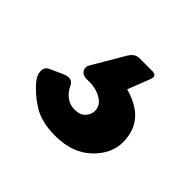

<svg xmlns="http://www.w3.org/2000/svg" viewBox="-73 -76 357 357"><g transform="rotate(45 106.0 102.5)"><path d="M202 128Q202 159 175.5 184Q149 209 104 209Q68 209 45 194.5Q22 180 7 161Q0 152 0 142Q0 132 10 128L32 118Q43 113 49 114.5Q55 116 58 122Q64 135 73.5 142Q83 149 95 149Q110 149 117 141Q124 133 124 124Q124 113 116.5 106Q109 99 97 95.5Q85 92 71 93Q61 93 56.5 86Q52 79 57 71L94 8Q98 2 102.5 -1Q107 -4 115 -4H147Q160 -4 155 9L129 76L106 47Q155 53 178.5 73Q202 93 202 128Z"/></g></svg>

Font: Glory ExtraBold
Style: Regular
Weight: 800
Designer: Robert Leuschke
Foundry: Robert Leuschke
Version: Version 1.011